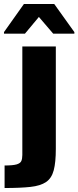

<svg xmlns="http://www.w3.org/2000/svg" viewBox="-45 -743 393 963"><path d="M-22 200V87Q20 87 38.5 81.5Q57 76 62 64.5Q67 53 67 34V-510H235V4Q235 71 224.5 111Q214 151 186 170Q158 189 107.5 194.5Q57 200 -22 200ZM-25 -574V-582L75 -723H227L328 -582V-574H222L150 -658L80 -574Z"/></svg>

Font: Saira SemiExpanded
Style: Bold
Weight: 700
Width: 6
Designer: Hector Gatti with collaboration of the Omnibus-Type team
Foundry: Omnibus-Type
Version: Version 1.101